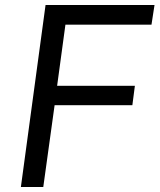

<svg xmlns="http://www.w3.org/2000/svg" viewBox="-20 -743 634 763"><path d="M161 -723 63 0H152L197 -325H506L516 -402H207L240 -645H582L594 -723Z"/></svg>

Font: United Sans
Style: Italic
Weight: 400
Italic angle: -8°
Designer: Pablo Impallari, Rodrigo Fuenzalida (Modified by Dan O. Williams)
Version: Version 1.000;PS 001.000;hotconv 1.0.88;makeotf.lib2.5.64775